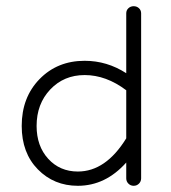

<svg xmlns="http://www.w3.org/2000/svg" viewBox="-20 -588 551 619"><path d="M387 -13V-64Q320 11 231 11Q154 11 102 -42Q50 -95 50 -182Q50 -274 107.5 -333Q165 -392 253 -392Q325 -392 387 -352V-545Q387 -555 394 -561.5Q401 -568 411 -568Q421 -568 428 -561.5Q435 -555 435 -545V-13Q435 -3 428 4Q421 11 411 11Q401 11 394 4Q387 -3 387 -13ZM231 -35Q321 -35 387 -142V-297Q322 -346 253 -346Q186 -346 142 -299.5Q98 -253 98 -182Q98 -117 135.5 -76Q173 -35 231 -35Z"/></svg>

Font: Hoogli
Style: Regular
Weight: 400
Designer: Anand Singh Naorem
Foundry: Brand New Type
Version: Version 1.00 b007